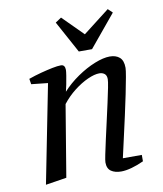

<svg xmlns="http://www.w3.org/2000/svg" viewBox="-82 -783 729 858"><g transform="rotate(-10 282.5 -353.5)"><path d="M57 9 145 -437 70 -445 66 -470Q94 -480 122.5 -487.5Q151 -495 175.5 -500Q200 -505 215 -505Q225 -505 229.5 -498.5Q234 -492 234 -481Q234 -474 231 -455Q228 -436 224 -416Q220 -396 217 -385Q248 -419 288 -446.5Q328 -474 368 -490Q408 -506 437 -506Q465 -506 481.5 -491.5Q498 -477 498 -444Q498 -434 492.5 -403Q487 -372 478 -328Q469 -284 458 -234.5Q447 -185 436 -136.5Q425 -88 416 -48H502V-19Q474 -6 447 1.5Q420 9 399 9Q371 9 353.5 -3Q336 -15 336 -43Q336 -51 341.5 -78Q347 -105 355.5 -143Q364 -181 373.5 -223Q383 -265 391.5 -303.5Q400 -342 405.5 -370Q411 -398 411 -408Q411 -425 401.5 -432.5Q392 -440 378 -440Q356 -440 325 -426Q294 -412 262.5 -387.5Q231 -363 206 -331L152 -6ZM305 -552 226 -697 253 -715 345 -623 465 -716 485 -697 365 -552Z"/></g></svg>

Font: Manuale
Style: Italic
Weight: 400
Italic angle: -11°
Designer: Eduardo Tunni / Pablo Cosgaya
Foundry: Eduardo Tunni / Pablo Cosgaya
Version: Version 1.002